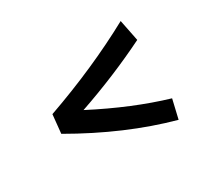

<svg xmlns="http://www.w3.org/2000/svg" viewBox="-117 -792 1067 974"><g transform="rotate(-30 416.5 -304.5)"><path d="M128 -250 139 -359Q431 -462 675 -595L700 -470Q504 -373 286 -298Q506 -184 705 -125L679 -14Q409 -88 128 -250Z"/></g></svg>

Font: Boogaloo
Style: Regular
Weight: 400
Designer: John Vargas Beltran
Foundry: John Vargas Beltran
Version: Version 1.002